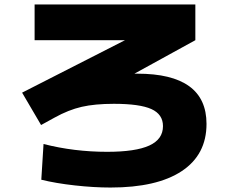

<svg xmlns="http://www.w3.org/2000/svg" viewBox="-20 -770 1040 860"><path d="M165 35 175 -125Q312 -90 460 -90Q587 -90 648.5 -118Q710 -146 710 -205Q710 -258 658 -281.5Q606 -305 490 -305Q405 -305 346 -291.5Q287 -278 224 -243L164 -210L79 -355L540 -590H135V-750H855V-590L582 -440H595Q905 -440 905 -215Q905 -77 794 -3.5Q683 70 475 70Q400 70 315 60.5Q230 51 165 35Z"/></svg>

Font: Enso Black
Style: Regular
Weight: 900
Designer: Coji Morishita
Foundry: UNDERFOREST DESIGN
Version: Version 1.000